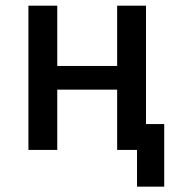

<svg xmlns="http://www.w3.org/2000/svg" viewBox="-20 -538 626 689"><path d="M471.7 131.8H569.3V-92.8H503.9V-517.6H400.4V-301.3H185.5V-517.6H82V0H185.5V-216.3H400.4V0H471.7Z"/></svg>

Font: CaskaydiaCove Nerd Font
Style: Regular
Weight: 400
Designer: Aaron Bell
Foundry: Saja Typeworks
Version: Version 2111.1;Nerd Fonts 2.3.3